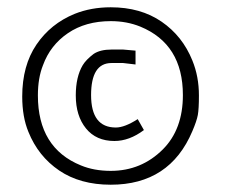

<svg xmlns="http://www.w3.org/2000/svg" viewBox="-20 -459 630 527"><path d="M284 -439Q366 -439 423.5 -399.5Q481 -360 508 -293Q526 -249 526 -197Q526 -160 523 -143.5Q520 -127 508 -99Q446 48 284 48Q200 48 142.5 9Q85 -30 58 -97Q41 -138 41 -194Q41 -279 80 -336.5Q119 -394 185 -421Q230 -439 284 -439ZM284 -401Q215 -401 166.5 -368Q118 -335 98 -280Q84 -245 84 -197Q84 -53 202 -5Q238 10 284 10Q368 10 427 -49Q482 -104 482 -198Q482 -338 365 -386Q328 -401 284 -401ZM294 -72Q244 -72 216 -106.5Q188 -141 188 -197Q188 -248 207 -280Q216 -295 237 -311Q255 -323 286 -323H318L352 -320V-282L318 -286H286Q230 -286 230 -198Q230 -109 298 -109Q322 -109 358 -132L375 -102Q335 -72 294 -72Z"/></svg>

Font: Bhavuka
Style: Regular
Weight: 400
Version: 2.94.0; ttfautohint (v1.2) -l 7 -r 28 -G 50 -x 13 -D deva -f